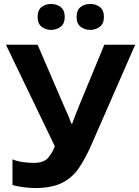

<svg xmlns="http://www.w3.org/2000/svg" viewBox="-20 -940 703 970"><path d="M663 -714 442 -209Q412 -140 378.5 -91Q345 -42 293 -16Q241 10 157 10Q131 10 100 6Q69 2 43 -5V-135Q67 -125 96 -121Q125 -117 150 -117Q200 -117 222 -141.5Q244 -166 257 -201L10 -714H170L303 -405Q310 -390 322 -362.5Q334 -335 340 -316H345Q351 -334 362.5 -363Q374 -392 383 -414L507 -714ZM170 -854Q170 -889 190 -904.5Q210 -920 238 -920Q266 -920 286.5 -904.5Q307 -889 307 -854Q307 -821 286.5 -805Q266 -789 238 -789Q210 -789 190 -805Q170 -821 170 -854ZM367 -854Q367 -889 387 -904.5Q407 -920 436 -920Q464 -920 484.5 -904.5Q505 -889 505 -854Q505 -821 484.5 -805Q464 -789 436 -789Q407 -789 387 -805Q367 -821 367 -854Z"/></svg>

Font: Noto IKEA Arabic
Style: Bold
Weight: 700
Designer: Monotype Design Team
Foundry: Monotype Imaging Inc.
Version: Version 1.200